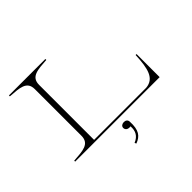

<svg xmlns="http://www.w3.org/2000/svg" viewBox="-207 -954 1435 1435"><g transform="rotate(-45 511.0 -236.0)"><path d="M937 -244C931 -106 911 -23 820 -15H269V-596C269 -682 343 -683 439 -690V-700H54V-690C150 -683 224 -682 224 -596V-104C224 -18 150 -17 54 -10V0H947V-244ZM467 215 473 228C530 207 559 171 554 77C553 57 538 48 520 48C504 48 486 57 486 76C486 97 504 107 520 107C524 107 528 107 533 106C537 156 519 194 467 215Z"/></g></svg>

Font: Sprat Extended Thin
Style: Regular
Weight: 100
Width: 9
Designer: Ethan Nakache
Foundry: Collletttivo
Version: Version 2.000;Glyphs 3.2 (3217)